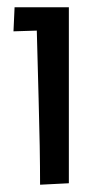

<svg xmlns="http://www.w3.org/2000/svg" viewBox="-20 -503 280 527"><path d="M17 -417 20 -483H169V0L90 4Q90 -93 86 -231.5Q82 -370 81 -419Z"/></svg>

Font: Fresca
Style: Regular
Weight: 400
Designer: Iván Moreno
Foundry: Fontstage
Version: Version 1.001